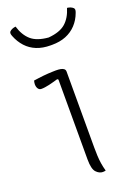

<svg xmlns="http://www.w3.org/2000/svg" viewBox="-152 -863 657 926"><g transform="rotate(-20 176.0 -399.5)"><path d="M160 -80Q160 -115 160 -156Q160 -197 160 -241Q160 -285 160 -328.5Q160 -372 160 -413.5Q160 -455 160 -490L155 -494Q144 -491 132 -487.5Q120 -484 108.5 -481.5Q97 -479 87 -477.5Q77 -476 68 -476Q57 -476 51 -485Q45 -494 45 -508Q45 -513 46 -517.5Q47 -522 48 -526Q61 -528 73.5 -529.5Q86 -531 98.5 -532.5Q111 -534 122.5 -534.5Q134 -535 144 -535.5Q154 -536 163 -536Q177 -536 187.5 -534Q198 -532 204 -527Q210 -522 210 -513Q210 -468 210 -418.5Q210 -369 210 -318.5Q210 -268 210 -218.5Q210 -169 210 -124Q210 -101 211 -80.5Q212 -60 215 -40.5Q218 -21 224 0Q220 1 216.5 1.5Q213 2 209 2Q191 2 175.5 -14.5Q160 -31 160 -80ZM185 -697Q244 -702 273.5 -728Q303 -754 317 -801Q327 -800 335 -796.5Q343 -793 348 -788Q351 -785 351.5 -779.5Q352 -774 348 -764Q336 -731 313.5 -707Q291 -683 260 -670.5Q229 -658 189 -658H181Q141 -658 110 -670.5Q79 -683 57 -707Q35 -731 22 -764Q18 -774 18.5 -779.5Q19 -785 22 -788Q27 -793 35 -796.5Q43 -800 53 -801Q67 -754 96.5 -728Q126 -702 185 -697Z"/></g></svg>

Font: Recursive Casual Light
Style: Regular
Weight: 300
Version: Version 1.047